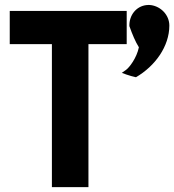

<svg xmlns="http://www.w3.org/2000/svg" viewBox="-20 -758 715 788"><path d="M675 -653C675 -696 641 -731 600 -737C593 -738 589 -738 580 -737C540 -732 510 -697 511 -651C523 -617 536 -586 550 -564C541 -520 511 -481 497 -471L480 -459L499 -452C513 -447 525 -444 538 -441C617 -487 675 -568 675 -653ZM20 -713V-577H193V10H343V-577H500V-713Z"/></svg>

Font: Bluebird
Style: SfBdNrw
Weight: 700
Designer: Jasper
Foundry: Cannot Into Space Fonts
Version: Version 0.98